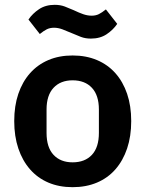

<svg xmlns="http://www.w3.org/2000/svg" viewBox="-20 -764 603 796"><path d="M281 12Q225 12 180.5 -7Q136 -26 104.5 -62Q73 -98 56 -148.5Q39 -199 39 -262Q39 -325 56 -375Q73 -425 104.5 -460.5Q136 -496 180.5 -515Q225 -534 281 -534Q337 -534 382 -515Q427 -496 458.5 -460.5Q490 -425 507 -375Q524 -325 524 -262Q524 -199 507 -148.5Q490 -98 458.5 -62Q427 -26 382 -7Q337 12 281 12ZM281 -91Q332 -91 361 -122Q390 -153 390 -213V-310Q390 -369 361 -400Q332 -431 281 -431Q231 -431 202 -400Q173 -369 173 -310V-213Q173 -153 202 -122Q231 -91 281 -91ZM357 -604Q334 -604 315.5 -611Q297 -618 279 -626Q256 -636 238.5 -642.5Q221 -649 204 -649Q187 -649 174 -642.5Q161 -636 145 -623L98 -683Q115 -708 142 -726Q169 -744 207 -744Q230 -744 248.5 -737Q267 -730 285 -722Q308 -711 325.5 -705Q343 -699 360 -699Q377 -699 390 -705.5Q403 -712 419 -725L466 -665Q449 -640 422 -622Q395 -604 357 -604Z"/></svg>

Font: IBM Plex Sans Devanagari SemiBold
Style: Regular
Weight: 600
Designer: Mike Abbink, Paul van der Laan, Pieter van Rosmalen, Erin McLaughlin
Foundry: Bold Monday
Version: Version 1.1